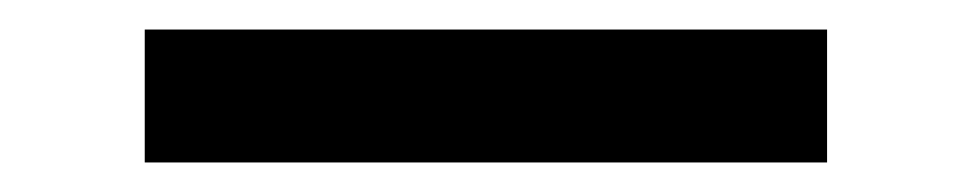

<svg xmlns="http://www.w3.org/2000/svg" viewBox="-20 -20 658 130"><path d="M78 90V0H540V90Z"/></svg>

Font: Hermit
Style: Regular
Weight: 400
Designer: Pablo Caro
Version: Version 2.000;PS 002.000;hotconv 1.0.88;makeotf.lib2.5.64775